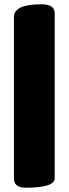

<svg xmlns="http://www.w3.org/2000/svg" viewBox="-20 -730 320 895"><path d="M235 -669V101Q235 145 99 145Q45 145 45 101V-651Q45 -710 173 -710Q235 -710 235 -669Z"/></svg>

Font: Titan One
Style: Regular
Weight: 400
Designer: Rodrigo Fuenzalida
Foundry: Rodrigo Fuenzalida
Version: Version 1.001